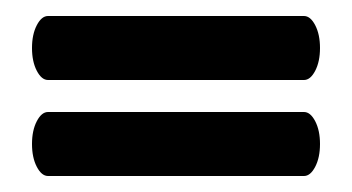

<svg xmlns="http://www.w3.org/2000/svg" viewBox="-20 -360 440 240"><path d="M40 -340Q40 -340 360 -340Q368 -340 374 -328.5Q380 -317 380 -300Q380 -283 374 -271.5Q368 -260 360 -260H40Q32 -260 26 -271.5Q20 -283 20 -300Q20 -317 26 -328.5Q32 -340 40 -340ZM40 -220H360Q368 -220 374 -208.5Q380 -197 380 -180Q380 -163 374 -151.5Q368 -140 360 -140H40Q32 -140 26 -151.5Q20 -163 20 -180Q20 -197 26 -208.5Q32 -220 40 -220Z"/></svg>

Font: SOV_ThonBuri
Style: Book
Weight: 400
Version: Version 1.00